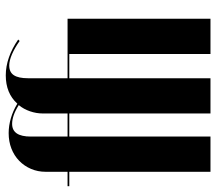

<svg xmlns="http://www.w3.org/2000/svg" viewBox="-62 -687 749 665"><g transform="rotate(-90 312.5 -354.5)"><path d="M374 0V-489H458V0H580V-495H374V-632Q374 -665 384.5 -681Q395 -697 418 -697Q435 -697 457 -687.5Q479 -678 503 -661L508 -666Q478 -687 446.5 -698Q415 -709 384 -709Q353 -709 328.5 -699Q304 -689 286 -669Q261 -684 235 -691.5Q209 -699 184 -699Q155 -699 130.5 -689.5Q106 -680 88 -662.5Q70 -645 60 -621.5Q50 -598 50 -571V-495H0V-489H50V0H172V-489H252V0ZM216 -687Q230 -687 246 -681.5Q262 -676 281 -664Q267 -647 259.5 -625Q252 -603 252 -581V-495H172V-622Q172 -655 183 -671Q194 -687 216 -687Z"/></g></svg>

Font: Moniqa Black
Style: Regular
Weight: 900
Designer: Rajesh Rajput
Foundry: Rajesh Rajput
Version: Version 1.000